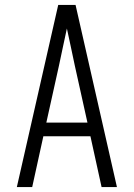

<svg xmlns="http://www.w3.org/2000/svg" viewBox="-20 -755 540 775"><path d="M48 0 215 -735H285L452 0H390L345 -205H155L110 0ZM333 -260 282 -490Q274 -528 266 -565.5Q258 -603 250 -640Q242 -603 234 -565.5Q226 -528 218 -490L167 -260Z"/></svg>

Font: Iosevka SS04 Light
Style: Regular
Weight: 300
Monospace: yes
Designer: Belleve Invis
Foundry: Belleve Invis
Version: Version 19.0.0; ttfautohint (v1.8.4)